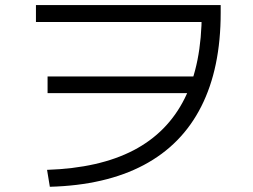

<svg xmlns="http://www.w3.org/2000/svg" viewBox="-20 -713 978 743"><path d="M496.6 -131.3C408.4 -85.4 296.9 -60.2 162.1 -55.7L172.9 9.8C316.7 5.9 437.8 -22.1 536.1 -74.2C634.4 -126.3 708.7 -201.8 758.8 -300.8C808.9 -399.7 834 -520.5 834 -663.1V-693.4H119.1V-627.9H796.9L760.7 -663.1C760.7 -530.9 738.8 -420.7 694.8 -332.5C650.9 -244.3 584.8 -177.2 496.6 -131.3ZM164.1 -417V-352.5H763.7V-417Z"/></svg>

Font: Pretendard Variable
Style: Regular
Weight: 400
Designer: Base glyphs from Inter by Rasmus Andersson; Hangeul glyphs from Noto Sans CJK(Source Han Sans) by Jang Soo-young and Kan
Foundry: Kil Hyung-jin
Version: Version 1.309;Glyphs 3.2 (3225)